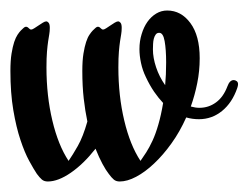

<svg xmlns="http://www.w3.org/2000/svg" viewBox="-20 -339 478 369"><path d="M436 -169.9Q426.3 -141.6 406.7 -125.7Q387.2 -109.9 362.3 -109.9Q349.6 -109.9 337.9 -113.3Q325.7 -85.9 309.6 -63.5Q293.5 -41 276.1 -24.7Q258.8 -8.3 241.7 0.7Q224.6 9.8 210 9.8Q203.1 9.8 198.7 6.1Q194.3 2.4 189 -4.9Q183.6 -11.7 177 -23.9Q170.4 -36.1 163.6 -53.2Q140.6 -23.9 116.2 -7.1Q91.8 9.8 71.8 9.8Q64.9 9.8 60.5 6.1Q56.2 2.4 50.8 -4.9Q44.9 -13.7 36.1 -29.8Q27.3 -45.9 19.3 -70.1Q11.2 -94.2 5.6 -127.2Q0 -160.2 0 -202.6Q0 -222.7 2.2 -236.1Q4.4 -249.5 7.3 -258.3Q10.3 -267.1 13.7 -272.2Q17.1 -277.3 20 -280.3Q22.9 -283.2 25.4 -285.4Q27.8 -287.6 29.8 -287.6Q32.7 -287.6 35.2 -284.9Q37.6 -282.2 40 -282.2Q42 -282.2 45.9 -284.7Q49.8 -287.1 54 -290Q58.1 -293 62.3 -295.4Q66.4 -297.9 68.8 -297.9Q71.3 -297.9 73.5 -295.2Q75.7 -292.5 75.7 -285.6Q75.7 -278.8 74.7 -273.2Q73.7 -267.6 72.5 -259.5Q71.3 -251.5 70.3 -239.7Q69.3 -228 69.3 -209.5Q69.3 -154.8 80.6 -107.4Q91.8 -60.1 111.8 -29.8Q119.6 -41 129.6 -58.6Q139.6 -76.2 147.9 -105.5Q143.6 -126 140.9 -149.7Q138.2 -173.3 138.2 -202.6Q138.2 -222.7 140.4 -236.1Q142.6 -249.5 145.5 -258.3Q148.4 -267.1 151.9 -272.2Q155.3 -277.3 158.2 -280.3Q161.1 -283.2 163.6 -285.4Q166 -287.6 168 -287.6Q170.9 -287.6 173.3 -284.9Q175.8 -282.2 178.2 -282.2Q180.2 -282.2 184.1 -284.7Q188 -287.1 192.1 -290Q196.3 -293 200.4 -295.4Q204.6 -297.9 207 -297.9Q209.5 -297.9 211.7 -295.2Q213.9 -292.5 213.9 -285.6Q213.9 -278.8 212.9 -273.2Q211.9 -267.6 210.7 -259.5Q209.5 -251.5 208.5 -239.7Q207.5 -228 207.5 -209.5Q207.5 -154.8 218.8 -107.4Q230 -60.1 250 -29.8Q254.9 -36.6 261 -46.1Q267.1 -55.7 273.2 -68.8Q279.3 -82 284.4 -99.9Q289.6 -117.7 293.5 -141.1Q284.7 -150.4 276.1 -162.8Q267.6 -175.3 260.3 -190.9Q253.9 -204.1 251 -218Q248 -231.9 248 -244.6Q248 -259.8 252.2 -273.4Q256.3 -287.1 263.4 -297.1Q270.5 -307.1 280.3 -313Q290 -318.8 301.3 -318.8Q328.1 -318.8 345.9 -294.7Q363.8 -270.5 363.8 -227.1Q363.8 -202.6 359.1 -179.4Q354.5 -156.2 346.7 -134.3Q355.5 -131.8 363.3 -131.8Q380.9 -131.8 395 -142.1Q409.2 -152.3 417 -172.9Q421.4 -185.1 429.2 -185.1Q432.1 -185.1 434.8 -183.1Q437.5 -181.2 437.5 -177.2Q437.5 -174.3 436 -169.9ZM273.9 -244.1Q273.9 -228 280 -209.7Q286.1 -191.4 297.4 -175.3Q298.3 -185.1 298.8 -196Q299.3 -207 299.3 -219.2Q299.3 -243.7 296.4 -260Q293.5 -276.4 285.6 -275.9Q281.7 -275.9 279.3 -272.7Q276.9 -269.5 275.6 -264.6Q274.4 -259.8 274.2 -254.4Q273.9 -249 273.9 -244.1Z"/></svg>

Font: Engagement
Style: Regular
Weight: 400
Designer: Astigmatic (AOETI)
Foundry: Astigmatic (AOETI)
Version: Version 1.000